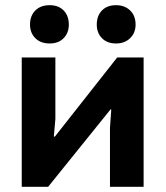

<svg xmlns="http://www.w3.org/2000/svg" viewBox="-20 -722 640 742"><path d="M405 -228 410 -299H407L166 0H64V-500H194V-262L188 -194H192L433 -500H535V0H405ZM96 -627Q96 -661 116.5 -681.5Q137 -702 172 -702Q206 -702 226 -681.5Q246 -661 246 -627Q246 -595 226 -574.5Q206 -554 172 -554Q137 -554 116.5 -574.5Q96 -595 96 -627ZM354 -627Q354 -661 374 -681.5Q394 -702 428 -702Q462 -702 483 -681.5Q504 -661 504 -627Q504 -595 483 -574.5Q462 -554 428 -554Q394 -554 374 -574.5Q354 -595 354 -627Z"/></svg>

Font: PT Mono
Style: Bold
Weight: 700
Monospace: yes
Designer: A.Korolkova, I.Chaeva
Foundry: ParaType Ltd
Version: Version 1.000 OFL